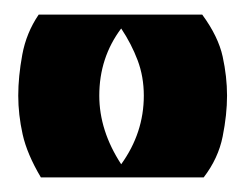

<svg xmlns="http://www.w3.org/2000/svg" viewBox="-20 -574 336 263"><path d="M36 -331Q17 -363 11 -390Q5 -417 5 -443Q5 -469 10.5 -499Q16 -529 33 -554H257Q279 -524 285 -496.5Q291 -469 291 -443Q291 -417 285 -387Q279 -357 259 -331ZM146 -349Q177 -392 177 -443Q177 -469 168.5 -491.5Q160 -514 146 -535Q116 -495 116 -443Q116 -395 146 -349Z"/></svg>

Font: Tac One
Style: Regular
Weight: 400
Designer: Oluseyi Olusanya, David Udoh, Eyiyemi Adegbite, Mirko Velimirović
Version: Version 1.003; ttfautohint (v1.8.4.7-5d5b)